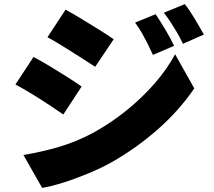

<svg xmlns="http://www.w3.org/2000/svg" viewBox="-20 -849 1040 934"><path d="M737 -780Q760 -746 785.5 -703Q811 -660 827 -626L724 -582Q708 -617 695.5 -641.5Q683 -666 670 -689Q657 -712 637 -739ZM879 -829Q904 -797 929 -755Q954 -713 972 -681L870 -636Q853 -671 839 -694.5Q825 -718 811 -739.5Q797 -761 777 -787ZM299 -802Q334 -783 377.5 -756.5Q421 -730 463 -704Q505 -678 533 -658L443 -524Q413 -544 372 -570Q331 -596 288.5 -622.5Q246 -649 211 -668ZM94 -95Q179 -109 265.5 -134Q352 -159 437 -205Q523 -253 598 -314Q673 -375 733 -444Q793 -513 832 -585L925 -419Q853 -313 749 -221Q645 -129 520 -58Q469 -30 407.5 -4.5Q346 21 287 39.5Q228 58 185 65ZM143 -572Q179 -553 223 -526.5Q267 -500 308 -474Q349 -448 377 -428L288 -292Q258 -313 217 -340Q176 -367 133.5 -393Q91 -419 55 -438Z"/></svg>

Font: Source Han Sans CN Heavy
Style: Regular
Weight: 900
Designer: Ryoko NISHIZUKA 西塚涼子 (kana, bopomofo & ideographs); Paul D. Hunt (Latin, Greek & Cyrillic); Sandoll Communications 산돌커뮤니
Foundry: Adobe
Version: Version 2.000;hotconv 1.0.107;makeotfexe 2.5.65593